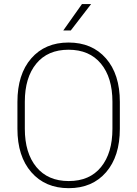

<svg xmlns="http://www.w3.org/2000/svg" viewBox="-20 -934 689 963"><path d="M391.1 -913.6H437L335 -781.2H297.4ZM581.1 -288.1Q581.1 -149.9 512 -70.1Q442.9 9.8 324.7 9.8Q207 9.8 137.2 -70.1Q67.4 -149.9 67.4 -288.1V-422.9Q67.4 -561.5 136.7 -641.1Q206.1 -720.7 323.7 -720.7Q441.9 -720.7 511.5 -641.1Q581.1 -561.5 581.1 -422.9ZM543.9 -423.8Q543.9 -544.9 486.3 -614.7Q428.7 -684.6 323.7 -684.6Q219.2 -684.6 161.9 -614.7Q104.5 -544.9 104.5 -423.8V-288.1Q104.5 -166.5 162.4 -96.2Q220.2 -25.9 324.7 -25.9Q429.7 -25.9 486.8 -96.2Q543.9 -166.5 543.9 -288.1Z"/></svg>

Font: Robert Sans ExtraLight
Style: Regular
Weight: 250
Designer: Christian Robertson (extended by Adam Twardoch)
Foundry: Google
Version: Version 12.135;April 2, 2019;FontCreator 11.5.0.2425 64-bit;